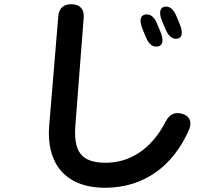

<svg xmlns="http://www.w3.org/2000/svg" viewBox="-20 -835 1040 906"><path d="M737 -685 721 -724C707 -758 687 -771 663 -766C641 -761 637 -736 653 -697L669 -658C683 -624 703 -611 727 -616C749 -621 753 -647 737 -685ZM212 -240C199 -81 273 52 479 51C654 50 795 -46 872 -223C888 -261 874 -288 840 -298C805 -308 780 -296 762 -262C691 -122 583 -68 483 -67C359 -66 326 -123 336 -248L375 -752C378 -791 358 -814 319 -815H318C280 -816 258 -796 255 -758ZM746 -733 762 -695C776 -662 796 -648 819 -653C840 -658 844 -683 828 -722L812 -760C798 -793 779 -808 755 -803C733 -798 729 -771 746 -733Z"/></svg>

Font: 寒蝉团圆体 Round
Style: Regular
Weight: 500
Designer: 寒蝉字型
Version: Version 2.700;Glyphs 3.1.1 (3135)